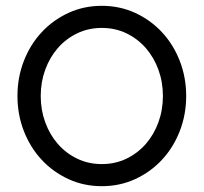

<svg xmlns="http://www.w3.org/2000/svg" viewBox="-20 -630 700 660"><path d="M620 -300Q620 -236 598 -179.5Q576 -123 537 -81Q498 -39 445 -14.5Q392 10 330 10Q268 10 215 -14.5Q162 -39 123 -81Q84 -123 62 -179.5Q40 -236 40 -300Q40 -364 62 -420.5Q84 -477 123 -519Q162 -561 215 -585.5Q268 -610 330 -610Q392 -610 445 -585.5Q498 -561 537 -519Q576 -477 598 -420.5Q620 -364 620 -300ZM540 -300Q540 -348 524.5 -390.5Q509 -433 481 -465Q453 -497 414.5 -515.5Q376 -534 330 -534Q284 -534 245.5 -515.5Q207 -497 179 -465Q151 -433 135.5 -390.5Q120 -348 120 -300Q120 -252 135.5 -209.5Q151 -167 179 -135Q207 -103 245.5 -84.5Q284 -66 330 -66Q376 -66 414.5 -84.5Q453 -103 481 -135Q509 -167 524.5 -209.5Q540 -252 540 -300Z"/></svg>

Font: Gauge
Style: Regular
Weight: 400
Designer: Daniel Pimley
Foundry: Daniel Pimley
Version: Version 2.0